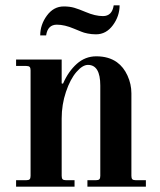

<svg xmlns="http://www.w3.org/2000/svg" viewBox="-20 -696 596 716"><path d="M40 0H258V-24H226C220 -24 215.8 -25.2 213.5 -27.5C211.2 -29.8 210 -34 210 -40V-254C210 -288.7 215.3 -321.8 226 -353.5C236.7 -385.2 249.7 -409.8 265 -427.5C280.3 -445.2 294.7 -454 308 -454C338.7 -454 354 -428.3 354 -377V-40C354 -34 352.8 -29.8 350.5 -27.5C348.2 -25.2 344 -24 338 -24H306V0H524V-24H486C480 -24 475.8 -25.2 473.5 -27.5C471.2 -29.8 470 -34 470 -40V-348C470 -370.7 465.2 -392.7 455.5 -414C445.8 -435.3 432.7 -452 416 -464C395.3 -478.7 369.7 -486 339 -486C311.7 -486 287.5 -476.7 266.5 -458C245.5 -439.3 228.3 -414.7 215 -384L210 -385V-474H40V-450H78C84 -450 88.2 -448.8 90.5 -446.5C92.8 -444.2 94 -440 94 -434V-40C94 -34 92.8 -29.8 90.5 -27.5C88.2 -25.2 84 -24 78 -24H40ZM130 -564H152C156 -590.7 169.3 -604 192 -604C211.3 -604 232.7 -599 256 -589C268 -584.3 277 -580.7 283 -578C289 -575.3 297 -573 307 -571C317 -569 327.3 -568 338 -568C363.3 -568 384.3 -579.3 401 -602C417.7 -624.7 426 -649.3 426 -676H404C400 -649.3 386.7 -636 364 -636C344.7 -636 323.3 -641 300 -651C282.7 -658.3 268.3 -663.7 257 -667C245.7 -670.3 232.7 -672 218 -672C192.7 -672 171.7 -660.7 155 -638C138.3 -615.3 130 -590.7 130 -564Z"/></svg>

Font: Km Standard TT
Style: Bold
Weight: 700
Designer: Alexey Kryukov <alexios@thessalonica.org.ru>
Version: Version 2.0.2